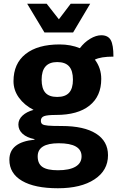

<svg xmlns="http://www.w3.org/2000/svg" viewBox="-20 -797 625 1024"><path d="M556 31Q556 112 484 159.5Q412 207 289 207Q165 207 97.5 167.5Q30 128 30 55Q30 -39 164 -52V-55Q123 -63 100.5 -83.5Q78 -104 78 -133Q78 -160 100 -180.5Q122 -201 159 -211Q110 -236 81 -276Q52 -316 52 -364Q52 -458 116.5 -509Q181 -560 298 -560Q357 -560 406 -540Q429 -571 460.5 -590Q492 -609 520 -609Q556 -609 570.5 -583.5Q585 -558 585 -495Q517 -495 486 -479Q520 -434 520 -376Q520 -284 457.5 -234Q395 -184 279 -184Q232 -184 215 -177.5Q198 -171 198 -153Q198 -140 206 -134.5Q214 -129 236.5 -127Q259 -125 309 -125Q428 -125 492 -84.5Q556 -44 556 31ZM202 -372Q202 -325 222 -302.5Q242 -280 285 -280Q328 -280 348.5 -302.5Q369 -325 369 -372Q369 -420 348.5 -443Q328 -466 285 -466Q202 -466 202 -372ZM415 37Q415 -33 293 -33Q181 -33 181 37Q181 76 206.5 93.5Q232 111 289 111Q350 111 382.5 92Q415 73 415 37ZM125 -777H229L294 -694L357 -777H461L370 -624H217Z"/></svg>

Font: Krub
Style: Bold
Weight: 700
Version: Version 1.000; ttfautohint (v1.6)